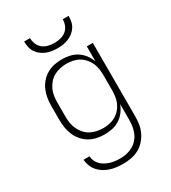

<svg xmlns="http://www.w3.org/2000/svg" viewBox="-228 -853 1056 1189"><g transform="rotate(-30 300.0 -258.5)"><path d="M296 223Q273 223 250 220.5Q227 218 205 211Q183 204 163 192Q143 180 127.5 162.5Q112 145 103.5 123Q95 101 93 78H136Q137 96 144.5 112.5Q152 129 164.5 141.5Q177 154 193 162.5Q209 171 226 176Q243 181 260.5 183Q278 185 296 185Q319 185 342 180Q365 175 385.5 163.5Q406 152 421.5 134.5Q437 117 446 95.5Q455 74 458.5 51Q462 28 462 5V-107Q452 -80 435 -57.5Q418 -35 394 -19.5Q370 -4 342 2Q314 8 286 8Q258 8 230.5 2Q203 -4 179 -18Q155 -32 136.5 -53.5Q118 -75 107 -100.5Q96 -126 91.5 -154Q87 -182 87 -210V-310Q87 -338 91.5 -366Q96 -394 107 -419.5Q118 -445 136.5 -466.5Q155 -488 179 -502Q203 -516 230.5 -522Q258 -528 286 -528Q314 -528 342 -522Q370 -516 394 -500.5Q418 -485 435 -462.5Q452 -440 462 -413V-520H505V5Q505 34 500.5 62Q496 90 483.5 116Q471 142 451.5 163.5Q432 185 407 198.5Q382 212 353.5 217.5Q325 223 296 223ZM299 -30Q322 -30 345 -35Q368 -40 387.5 -51.5Q407 -63 422.5 -81Q438 -99 447 -120Q456 -141 459 -164Q462 -187 462 -210V-310Q462 -333 459 -356Q456 -379 447 -400Q438 -421 422.5 -439Q407 -457 387.5 -468.5Q368 -480 345 -485Q322 -490 299 -490Q276 -490 252.5 -485Q229 -480 208.5 -469Q188 -458 172.5 -440Q157 -422 147 -401Q137 -380 133.5 -356.5Q130 -333 130 -310V-210Q130 -187 133.5 -163.5Q137 -140 147 -119Q157 -98 172.5 -80Q188 -62 208.5 -51Q229 -40 252.5 -35Q276 -30 299 -30ZM300 -600Q280 -600 260 -603Q240 -606 221.5 -613.5Q203 -621 187 -633.5Q171 -646 160 -663Q149 -680 145 -700Q141 -720 141 -740H183Q183 -718 191.5 -697Q200 -676 217 -662.5Q234 -649 256 -643.5Q278 -638 300 -638Q322 -638 344 -643.5Q366 -649 383 -662.5Q400 -676 408.5 -697Q417 -718 417 -740H459Q459 -720 455 -700Q451 -680 440 -663Q429 -646 413 -633.5Q397 -621 378.5 -613.5Q360 -606 340 -603Q320 -600 300 -600Z"/></g></svg>

Font: Iosevka SS04 XLt Ex
Style: Regular
Weight: 200
Width: 7
Monospace: yes
Designer: Belleve Invis
Foundry: Belleve Invis
Version: Version 19.0.0; ttfautohint (v1.8.4)